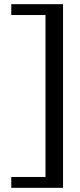

<svg xmlns="http://www.w3.org/2000/svg" viewBox="-20 -770 384 920"><path d="M282 130H34V78H198V-698H34V-750H282Z"/></svg>

Font: Roboto Serif 20pt SemiCondensed
Style: Regular
Weight: 400
Width: 4
Version: Version 1.008